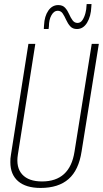

<svg xmlns="http://www.w3.org/2000/svg" viewBox="-20 -916 507 946"><path d="M180 10Q108 10 69.5 -23Q31 -56 31 -117Q31 -129 31.5 -135.5Q32 -142 34 -154L120 -700H154L68 -154Q58 -91 89.5 -56.5Q121 -22 187 -22Q324 -22 347 -168L432 -700H467L382 -170Q368 -78 318 -34Q268 10 180 10ZM196 -773Q196 -777 196 -777Q196 -777 197 -792Q199 -836 218 -863.5Q237 -891 267 -891Q289 -891 301 -877.5Q313 -864 320.5 -846.5Q328 -829 337.5 -816Q347 -803 362 -803Q377 -803 386.5 -817.5Q396 -832 401 -851.5Q406 -871 406 -885Q407 -891 407 -896H431Q431 -893 430.5 -891Q430 -889 430 -883Q428 -835 409 -804Q390 -773 359 -773Q338 -773 326 -786.5Q314 -800 306 -818Q298 -836 289 -849.5Q280 -863 264 -863Q246 -863 233.5 -841Q221 -819 221 -786Q219 -772 219.5 -773.5Q220 -775 220 -773Z"/></svg>

Font: Georama SemiCondensed ExtraLight
Style: Italic
Weight: 200
Width: 4
Italic angle: -9°
Designer: Jean-Baptiste Levee
Foundry: Production Type
Version: Version 1.000